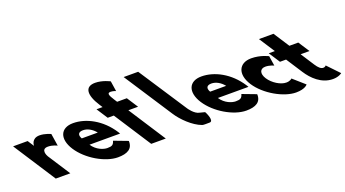

<svg xmlns="http://www.w3.org/2000/svg" viewBox="-335 -1527 3945 2194"><g transform="rotate(-20 1638.0 -430.0)"><path d="M60 0H237L62.1 -270C53.7 -283 7.8 -374 99.8 -374C158.8 -374 209.9 -346 209.9 -346L186.7 -496C186.7 -496 120 -528 54 -528C-47 -528 -45.3 -439 -45.3 -439H-47.3L-95.3 -513H-272.3Z M926.7 -232C923.8 -238 916.7 -249 912.2 -256C795.6 -436 617 -528 461 -528C306 -528 258 -406 355.2 -256C451.7 -107 657.7 15 812.7 15C926.7 15 996.8 -22 991.9 -119L822.5 -183C809.3 -137 791.4 -126 734.4 -126C689.4 -126 605.9 -153 554.7 -232ZM496.3 -330C468.8 -377 479.5 -413 540.5 -413C592.5 -413 648.3 -384 691.3 -330Z M842.1 -585H768.1L855.5 -450H929.5L1221 0H1398L1106.5 -450H1224.5L1137.1 -585H1019.1L998.4 -617C952.4 -688 942.9 -718 987.9 -718C1016.9 -718 1050 -704 1050 -704L1031 -829C1031 -829 945.2 -875 855.2 -875C727.2 -875 721 -772 818.1 -622Z M1185.7 -825 1567.1 -240C1622 -154.6 1734.3 -41.6 1842.2 -3C1856.9 2.3 1899.1 0 1931.2 0C1988.7 -0.3 1931.6 -115 1931.6 -115C1922.2 -134 1932.7 -128 1864.1 -145C1800.5 -154.7 1745.2 -240 1745.2 -240L1362.2 -825Z M2487.7 -232C2484.8 -238 2477.7 -249 2473.2 -256C2356.6 -436 2178 -528 2022 -528C1867 -528 1819 -406 1916.2 -256C2012.7 -107 2218.7 15 2373.7 15C2487.7 15 2557.8 -22 2552.9 -119L2383.5 -183C2370.3 -137 2352.4 -126 2295.4 -126C2250.4 -126 2166.9 -153 2115.7 -232ZM2057.3 -330C2029.8 -377 2040.5 -413 2101.5 -413C2153.5 -413 2209.3 -384 2252.3 -330Z M2746.9 -383C2799.9 -383 2848.5 -359 2848.5 -359L2830.1 -480C2830.1 -480 2741 -528 2627 -528C2478 -528 2422 -406 2519.8 -255C2617 -105 2830.7 15 2978.7 15C3092.7 15 3120.9 -31 3120.9 -31L2981.2 -154C2981.2 -154 2963.8 -130 2910.8 -130C2843.8 -130 2752.5 -186 2706.5 -257C2661.2 -327 2679.9 -383 2746.9 -383Z M2910.7 -513H2836.7L2924.2 -378H2998.2L3125.8 -181C3184.7 -90 3286.7 15 3427.7 15C3500.7 15 3537 -17 3537 -17L3400.4 -160C3400.4 -160 3389.7 -144 3366.7 -144C3338.7 -144 3311.8 -167 3280.7 -215L3175.2 -378H3283.2L3195.7 -513H3087.7L2964 -704H2787Z"/></g></svg>

Font: Hussar
Style: BdOpOblSeven
Weight: 700
Foundry: Cannot Into Space Fonts
Version: Version 2.00